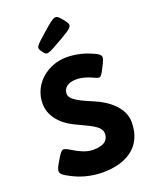

<svg xmlns="http://www.w3.org/2000/svg" viewBox="-202 -1239 1075 1360"><g transform="rotate(-20 336.0 -559.0)"><path d="M217 -938C244 -900 248 -901 364 -968C480 -1035 482 -1039 438 -1095C393 -1150 389 -1150 291 -1064C192 -978 190 -975 217 -938ZM364 -840C231 -840 95 -742 95 -588C95 -502 153 -425 252 -376C350 -327 438 -300 438 -240C438 -163 360 -159 319 -159C273 -159 223 -182 184 -206C116 -246 116 -250 70 -173C24 -96 20 -83 106 -40C159 -12 237 15 333 15C494 15 644 -54 644 -251C644 -359 543 -437 451 -476C357 -516 279 -549 279 -595C279 -640 313 -669 377 -669C420 -669 461 -655 492 -641C544 -617 545 -614 582 -687C619 -760 621 -770 548 -801C503 -821 439 -840 364 -840Z"/></g></svg>

Font: Hussar Print
Style: Bold
Weight: 700
Foundry: Cannot Into Space Fonts
Version: Version 2.00